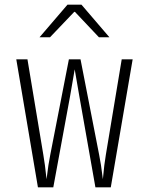

<svg xmlns="http://www.w3.org/2000/svg" viewBox="-20 -805 640 825"><path d="M143 0 50 -550H98L166 -141Q173 -102 180 -35Q188 -102 196 -140L276 -550H326L406 -140Q414 -102 422 -35Q428 -102 435 -141L503 -550H550L456 0H390L321 -391L301 -507L281 -391L209 0ZM195 -645H150L270 -785H330L450 -645H405L302 -754H299Z"/></svg>

Font: JetBrains Mono Extra Light
Style: Regular
Weight: 200
Monospace: yes
Designer: Philipp Nurullin, Konstantin Bulenkov
Foundry: JetBrains
Version: 2.002